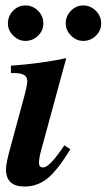

<svg xmlns="http://www.w3.org/2000/svg" viewBox="-20 -675 391 704"><path d="M351 -589Q351 -563 331.5 -544Q312 -525 285 -525Q260 -525 240.5 -544.5Q221 -564 221 -589Q221 -616 240 -635.5Q259 -655 285 -655Q312 -655 331.5 -635.5Q351 -616 351 -589ZM139 -589Q139 -563 119.5 -544Q100 -525 73 -525Q48 -525 28.5 -544.5Q9 -564 9 -589Q9 -616 28 -635.5Q47 -655 73 -655Q100 -655 119.5 -635.5Q139 -616 139 -589ZM216 -142 238 -128Q190 -49 153 -20Q116 9 70 9Q2 9 2 -54Q2 -76 17 -130L72 -333Q80 -365 80 -378Q80 -407 34 -407H20V-434Q138 -443 223 -462L132 -128Q123 -97 123 -77Q123 -61 138 -61Q159 -61 202 -122Z"/></svg>

Font: STIX
Style: Bold Italic
Weight: 700
Italic angle: -16.33°
Designer: MicroPress Inc., with final additions and corrections provided by Coen Hoffman, Elsevier (retired)
Version: Version 1.1.1